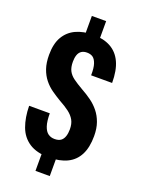

<svg xmlns="http://www.w3.org/2000/svg" viewBox="-166 -889 773 1048"><g transform="rotate(20 220.5 -365.0)"><path d="M222 -9Q151 -9 107.5 -37.5Q64 -66 45 -117.5Q26 -169 25 -237H145Q145 -191 154 -164Q163 -137 179 -125.5Q195 -114 217 -114Q240 -114 253 -123.5Q266 -133 272 -151Q278 -169 278 -192Q278 -224 266 -245.5Q254 -267 231 -284.5Q208 -302 173 -321Q146 -337 120.5 -355Q95 -373 75 -398Q55 -423 43.5 -456.5Q32 -490 32 -536Q32 -601 56 -641.5Q80 -682 122.5 -701.5Q165 -721 222 -721Q282 -721 323.5 -698Q365 -675 386.5 -628.5Q408 -582 408 -509H286Q287 -551 279 -575Q271 -599 257.5 -608.5Q244 -618 223 -618Q203 -618 190.5 -609Q178 -600 172.5 -583.5Q167 -567 167 -545Q167 -513 177.5 -492.5Q188 -472 210 -456Q232 -440 265 -421Q296 -404 323 -384.5Q350 -365 370.5 -339.5Q391 -314 403 -280.5Q415 -247 415 -203Q415 -137 393 -94Q371 -51 328 -30Q285 -9 222 -9ZM179 85V-54H262V85ZM179 -661V-815H262V-661Z"/></g></svg>

Font: Mona Sans Condensed
Style: Bold
Weight: 700
Width: 3
Designer: Deni Anggara
Foundry: GitHub
Version: Version 2.000